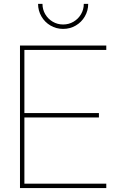

<svg xmlns="http://www.w3.org/2000/svg" viewBox="-20 -960 599 980"><path d="M82 -727.5H522.5V-705.1H104.5V-382.8H484.9V-360.4H104.5V-22.5H522.5V0H82ZM174.3 -940.4H196.8Q196.8 -911.6 210.9 -887.5Q225.1 -863.3 249.3 -849.1Q273.4 -835 302.2 -835Q331.1 -835 355.2 -849.1Q379.4 -863.3 393.6 -887.5Q407.7 -911.6 407.7 -940.4H430.2Q430.2 -905.8 413.1 -876.2Q396 -846.7 366.7 -829.6Q337.4 -812.5 302.2 -812.5Q267.1 -812.5 237.8 -829.6Q208.5 -846.7 191.4 -876.2Q174.3 -905.8 174.3 -940.4Z"/></svg>

Font: Intratopia Thin
Style: Regular
Weight: 100
Designer: Rasmus Andersson
Foundry: rsms
Version: Version 3.000;Glyphs 3.2.3 (3260)